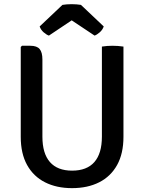

<svg xmlns="http://www.w3.org/2000/svg" viewBox="-20 -912 709 944"><path d="M587 -239.5Q587 -157 555.8 -100.8Q524.5 -44.5 467.8 -15.8Q411 13 334 13Q258 13 201.2 -15.8Q144.5 -44.5 113.2 -100.8Q82 -157 82 -239.5V-681L88 -687H129Q161.5 -687 175 -670.8Q188.5 -654.5 188.5 -619.5V-240Q188.5 -157.5 225.5 -115.2Q262.5 -73 334.5 -73Q407 -73 444 -115.2Q481 -157.5 481 -240V-683Q492.5 -685 506.5 -686Q520.5 -687 532.5 -687Q544.5 -687 559.8 -686Q575 -685 587 -683ZM378 -888 490 -782Q484.5 -765.5 470.5 -753.2Q456.5 -741 445 -737L332.5 -812L220.5 -737Q208.5 -741 194.5 -753.2Q180.5 -765.5 175 -782L287 -888Q296 -889.5 308 -890.5Q320 -891.5 332.5 -891.5Q345 -891.5 356.8 -890.5Q368.5 -889.5 378 -888Z"/></svg>

Font: Signika Light
Style: Regular
Weight: 400
Version: Version 2.003;gftools[0.9.32]